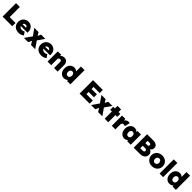

<svg xmlns="http://www.w3.org/2000/svg" viewBox="1049 -3901 7072 7072"><g transform="rotate(45 4585.5 -364.5)"><path d="M83 0V-700H281V-171H586V0Z M920 10Q829 10 762.5 -25.5Q696 -61 660.5 -123.5Q625 -186 625 -266Q625 -347 659.5 -410Q694 -473 755.5 -508.5Q817 -544 895 -545Q972 -544 1030.5 -508.5Q1089 -473 1121.5 -411.5Q1154 -350 1152 -270L1151 -228H805Q819 -192 853.5 -171.5Q888 -151 941 -151Q972 -151 995.5 -159Q1019 -167 1046 -187L1132 -66Q1079 -24 1026.5 -7Q974 10 920 10ZM899 -393Q819 -393 800 -321H984Q983 -353 959.5 -373Q936 -393 899 -393Z M1195 0 1387 -274 1203 -533H1423L1498 -409L1557 -533H1776L1595 -271L1783 0H1564L1482 -138L1414 0Z M2099 10Q2008 10 1941.5 -25.5Q1875 -61 1839.5 -123.5Q1804 -186 1804 -266Q1804 -347 1838.5 -410Q1873 -473 1934.5 -508.5Q1996 -544 2074 -545Q2151 -544 2209.5 -508.5Q2268 -473 2300.5 -411.5Q2333 -350 2331 -270L2330 -228H1984Q1998 -192 2032.5 -171.5Q2067 -151 2120 -151Q2151 -151 2174.5 -159Q2198 -167 2225 -187L2311 -66Q2258 -24 2205.5 -7Q2153 10 2099 10ZM2078 -393Q1998 -393 1979 -321H2163Q2162 -353 2138.5 -373Q2115 -393 2078 -393Z M2428 0V-533H2602L2607 -476Q2634 -507 2676 -525.5Q2718 -544 2764 -544Q2854 -544 2902 -488.5Q2950 -433 2950 -328V0H2764V-313Q2764 -392 2694 -391Q2659 -391 2637 -370Q2615 -349 2615 -318V0Z M3275 11Q3208 11 3155.5 -24.5Q3103 -60 3073 -122.5Q3043 -185 3043 -266Q3043 -347 3073 -409.5Q3103 -472 3156.5 -508Q3210 -544 3278 -544Q3322 -544 3360.5 -528.5Q3399 -513 3425 -487V-740H3613V0H3443L3437 -53Q3411 -24 3368 -6.5Q3325 11 3275 11ZM3328 -142Q3376 -142 3403 -175Q3430 -208 3430 -266Q3430 -325 3403 -358Q3376 -391 3328 -391Q3280 -391 3253 -358Q3226 -325 3226 -266Q3226 -208 3253 -175Q3280 -142 3328 -142Z M4095 0V-700H4604V-537H4286V-432H4564V-278H4286V-163H4619V0Z M4690 0 4882 -274 4698 -533H4918L4993 -409L5052 -533H5271L5090 -271L5278 0H5059L4977 -138L4909 0Z M5402 0V-375H5314V-533H5402V-668H5588V-533H5682V-375H5588V0Z M5772 0V-533H5946L5951 -458Q5978 -497 6018.5 -520.5Q6059 -544 6106 -544Q6124 -544 6140 -541.5Q6156 -539 6170 -535L6119 -329Q6109 -336 6088.5 -341.5Q6068 -347 6045 -347Q6005 -347 5982 -322Q5959 -297 5959 -255V0Z M6421 9Q6355 9 6302.5 -26.5Q6250 -62 6219.5 -124.5Q6189 -187 6189 -267Q6189 -349 6219 -411.5Q6249 -474 6302 -509Q6355 -544 6424 -544Q6475 -544 6512.5 -525.5Q6550 -507 6576 -476V-533H6759V0H6572V-56Q6545 -27 6507 -9Q6469 9 6421 9ZM6474 -144Q6522 -144 6549.5 -176.5Q6577 -209 6577 -267Q6577 -325 6549.5 -358Q6522 -391 6474 -391Q6427 -391 6400 -358Q6373 -325 6373 -267Q6373 -209 6400 -176.5Q6427 -144 6474 -144Z M6912 0V-700H7229Q7341 -700 7400.5 -654Q7460 -608 7460 -530Q7460 -420 7375 -382Q7431 -361 7464 -317.5Q7497 -274 7497 -214Q7497 -142 7463 -94.5Q7429 -47 7370.5 -23.5Q7312 0 7239 0ZM7097 -423H7197Q7234 -423 7251.5 -439Q7269 -455 7269 -482Q7269 -509 7251 -525Q7233 -541 7194 -541H7097ZM7097 -159H7233Q7266 -159 7285 -176Q7304 -193 7304 -226Q7304 -254 7284 -270Q7264 -286 7228 -286H7097Z M7864 10Q7779 10 7712 -26Q7645 -62 7607 -124.5Q7569 -187 7569 -267Q7569 -347 7607 -410Q7645 -473 7712 -508.5Q7779 -544 7864 -544Q7949 -544 8015.5 -508.5Q8082 -473 8120 -410Q8158 -347 8158 -267Q8158 -187 8120 -124.5Q8082 -62 8015.5 -26Q7949 10 7864 10ZM7864 -147Q7910 -147 7940 -181Q7970 -215 7970 -267Q7970 -320 7940 -354Q7910 -388 7864 -388Q7817 -388 7787 -354Q7757 -320 7757 -267Q7757 -215 7787 -181Q7817 -147 7864 -147Z M8261 0V-740H8447V0Z M8772 11Q8705 11 8652.5 -24.5Q8600 -60 8570 -122.5Q8540 -185 8540 -266Q8540 -347 8570 -409.5Q8600 -472 8653.5 -508Q8707 -544 8775 -544Q8819 -544 8857.5 -528.5Q8896 -513 8922 -487V-740H9110V0H8940L8934 -53Q8908 -24 8865 -6.5Q8822 11 8772 11ZM8825 -142Q8873 -142 8900 -175Q8927 -208 8927 -266Q8927 -325 8900 -358Q8873 -391 8825 -391Q8777 -391 8750 -358Q8723 -325 8723 -266Q8723 -208 8750 -175Q8777 -142 8825 -142Z"/></g></svg>

Font: Lexend ExtraBold
Style: Regular
Weight: 800
Designer: Bonnie Shaver-Troup, Thomas Jockin
Foundry: Lexend
Version: Version 1.007; ttfautohint (v1.8.3)